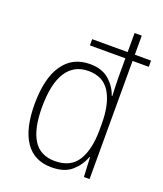

<svg xmlns="http://www.w3.org/2000/svg" viewBox="-141 -853 813 956"><g transform="rotate(20 265.0 -375.0)"><path d="M245 10Q153 10 106 -58.5Q59 -127 59 -257Q59 -394 109 -466.5Q159 -539 251 -539Q316 -539 354 -505Q392 -471 406 -427H409Q408 -453 407 -479Q406 -505 406 -530V-626H218V-659H406V-760H444V-659H530V-626H444V0H414L409 -103H406Q390 -58 352 -24Q314 10 245 10ZM250 -25Q334 -25 370.5 -84.5Q407 -144 407 -247V-279Q407 -385 370.5 -444.5Q334 -504 256 -504Q179 -504 139 -441.5Q99 -379 99 -255Q99 -142 135.5 -83.5Q172 -25 250 -25Z"/></g></svg>

Font: Noto Sans Mono Condensed ExtraLight
Style: Regular
Weight: 200
Width: 3
Designer: Monotype Design Team
Foundry: Monotype Imaging Inc.
Version: Version 2.014; ttfautohint (v1.8.4.7-5d5b)